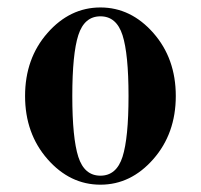

<svg xmlns="http://www.w3.org/2000/svg" viewBox="-20 -488 544 520"><path d="M311.8 -392.8Q295.4 -443.8 252 -443.8Q208.5 -443.8 192.1 -392.8Q175.8 -341.8 175.8 -228Q175.8 -114.3 192.1 -63.2Q208.5 -12.2 252 -12.2Q295.4 -12.2 311.8 -63.2Q328.1 -114.3 328.1 -228Q328.1 -341.8 311.8 -392.8ZM108.6 -398.7Q169.4 -467.8 252 -467.8Q334.5 -467.8 395.3 -398.7Q456.1 -329.6 456.1 -228Q456.1 -126.5 395.3 -57.1Q334.5 12.2 252 12.2Q169.4 12.2 108.6 -57.1Q47.9 -126.5 47.9 -228Q47.9 -329.6 108.6 -398.7Z"/></svg>

Font: Flanker Steampunk
Style: Bold
Weight: 700
Designer: Alexey Kryukov, Leonardo Di Lena
Foundry: Alexey Kryukov, Leonardo Di Lena
Version: 1.210